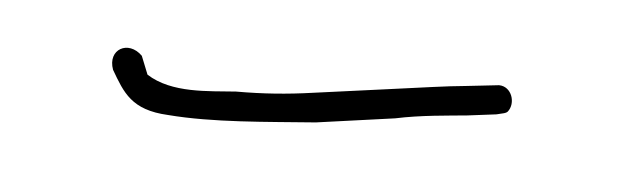

<svg xmlns="http://www.w3.org/2000/svg" viewBox="-23 -326 347 105"><g transform="rotate(5 151.0 -273.5)"><path d="M38 -278C45 -266 50 -257 70 -256C95 -254 124 -257 151 -259L194 -265C208 -268 223 -269 233 -270L249 -272C253 -273 254 -273 255 -274C259 -279 256 -288 249 -288L231 -286C220 -285 207 -283 192 -281L148 -275C134 -273 121 -272 106 -272C91 -271 71 -268 57 -277L53 -287C45 -295 34 -289 38 -278Z"/></g></svg>

Font: Stray Cat
Style: ExLtCn
Weight: 200
Version: Version 1.0